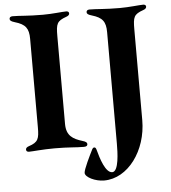

<svg xmlns="http://www.w3.org/2000/svg" viewBox="-61 -789 926 1042"><g transform="rotate(-5 402.0 -268.0)"><path d="M71.4 6.7C92 6.7 145.6 0.4 211.6 0.4C290.8 0.4 323.5 6.4 370.7 6.4C385.7 6.4 390.3 0.4 390.3 -7.1C390.3 -15.6 383.9 -21 365.8 -26.3C314.3 -41.9 279.1 -62.1 279.1 -126.4V-605.1C279.1 -672.2 284.4 -686.8 336.6 -705.3C348 -709.2 353.7 -714.8 353.7 -722.3C353.7 -729.4 348.7 -734.4 338.8 -734.4C316.1 -734.4 263.8 -727.3 211.3 -727.3C128.6 -727.3 87 -733.7 46.5 -733.7C34.1 -733.7 29.1 -728 29.1 -720.2C29.1 -711.6 35.9 -706.3 56.1 -700.3C113.3 -683.6 130.7 -660.2 130.7 -603V-121.4C130.7 -58.6 124.6 -40.1 73.2 -23.4C61.4 -19.5 56.1 -13.8 56.1 -6C56.1 1.4 61.1 6.7 71.4 6.7ZM361.9 147.7C361.9 171.2 416.2 197.8 464.1 197.8C594.8 197.8 698.5 54.7 698.5 -110.4V-605.1C698.5 -672.2 703.5 -686.8 756 -705.3C767.4 -709.2 773.1 -714.8 773.1 -722.3C773.1 -729.4 768.1 -734.4 758.2 -734.4C735.1 -734.4 682.9 -727.3 630.3 -727.3C547.9 -727.3 506.4 -733.7 465.6 -733.7C453.5 -733.7 448.5 -728 448.5 -720.2C448.5 -711.6 454.9 -706.3 475.5 -700.3C532.3 -683.6 550.1 -660.2 550.1 -603V4.3C550.1 51.8 547.9 156.6 511.7 156.6C475.1 156.6 450.6 77.8 437.1 26.6C434.3 17.4 430.8 14.2 425.8 14.6C421.2 14.2 417.6 17.4 414.1 23.8C398.4 55 361.9 128.9 361.9 147.7Z"/></g></svg>

Font: Margiela Serif Semibold
Style: Regular
Weight: 600
Designer: Andreas Faust, Stefan Endress
Version: Version 1.002;FEAKit 1.0